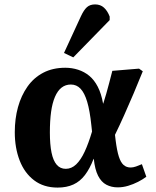

<svg xmlns="http://www.w3.org/2000/svg" viewBox="-20 -835 706 870"><path d="M241 15Q178 15 134.5 -18Q91 -51 69 -108Q47 -165 47 -236Q47 -297 61.5 -349.5Q76 -402 104.5 -442.5Q133 -483 176 -505.5Q219 -528 276 -528Q306 -528 334 -519Q362 -510 384.5 -491.5Q407 -473 423 -442Q439 -411 447 -366H448Q455 -387 461.5 -410.5Q468 -434 475 -460Q482 -486 489 -514L610 -524L627 -512Q607 -462 585.5 -411.5Q564 -361 543 -314Q522 -267 501 -224L504 -199Q510 -152 518.5 -125.5Q527 -99 540 -87.5Q553 -76 572 -76Q583 -76 596 -80.5Q609 -85 623 -91L643 -34Q627 -22 605.5 -11Q584 0 560.5 7Q537 14 513 14Q485 14 462 2Q439 -10 424.5 -38.5Q410 -67 405 -115H404Q387 -71 365 -42Q343 -13 312.5 1Q282 15 241 15ZM278 -70Q304 -70 325 -90Q346 -110 363.5 -147.5Q381 -185 397 -239L394 -267Q387 -334 375 -374Q363 -414 345 -433Q327 -452 301 -452Q277 -452 259 -438Q241 -424 229 -396Q217 -368 211.5 -328Q206 -288 206 -235Q206 -180 213.5 -143.5Q221 -107 237 -88.5Q253 -70 278 -70ZM312 -575 270 -595 347 -762Q360 -790 374 -802.5Q388 -815 411 -815Q435 -815 451 -800.5Q467 -786 477 -760V-744Z"/></svg>

Font: Literata
Style: Bold Italic
Weight: 700
Italic angle: -2°
Designer: Latin by Veronika Burian and Jose Scaglione. Greek by Irene Vlachou. Cyrillic by Vera Evstafieva
Foundry: TypeTogether
Version: Version 3.103;gftools[0.9.29]